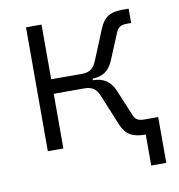

<svg xmlns="http://www.w3.org/2000/svg" viewBox="-75 -589 737 790"><g transform="rotate(-10 293.0 -194.0)"><path d="M85 0H149.9V-228.5H278.8C311 -228.5 328.1 -214.8 339.8 -185.5L391.6 -59.6C410.6 -13.2 439 2.4 492.2 2.4H493.7V131.8H556.6V-59.6H498C475.6 -59.6 462.4 -65.9 454.6 -84L407.7 -196.8C391.1 -235.8 361.8 -255.4 318.8 -255.4H318.4V-262.2C360.4 -262.7 388.2 -282.2 404.3 -320.8L451.2 -433.6C459.5 -452.6 472.7 -460 494.6 -460H514.2V-520H490.7C437 -520 410.6 -504.4 391.6 -458L339.8 -332C328.1 -302.7 311 -289.1 278.8 -289.1H149.9V-517.6H85Z"/></g></svg>

Font: Cascadia Code Light
Style: Regular
Weight: 300
Monospace: yes
Designer: Aaron Bell
Foundry: Saja Typeworks
Version: Version 2404.023